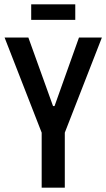

<svg xmlns="http://www.w3.org/2000/svg" viewBox="-20 -860 488 880"><path d="M171 0V-252L1 -688H110L223 -374H230L342 -688H447L277 -252V0ZM123 -769V-840H325V-769Z"/></svg>

Font: Saira Condensed SemiBold
Style: Regular
Weight: 600
Width: 3
Designer: Hector Gatti with collaboration of the Omnibus-Type team
Foundry: Omnibus-Type
Version: Version 1.100